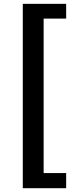

<svg xmlns="http://www.w3.org/2000/svg" viewBox="-20 -823 418 1016"><path d="M100.6 172.9V-802.7H330.1V-724.6H210.9V92.8H330.1V172.9Z"/></svg>

Font: Bpmf Zihi Sans Bold
Style: Bold
Weight: 700
Foundry: But Ko
Version: Version 1.320